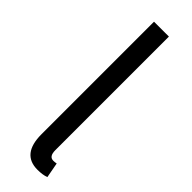

<svg xmlns="http://www.w3.org/2000/svg" viewBox="-273 -807 830 830"><g transform="rotate(45 142.5 -391.5)"><path d="M92 -108V-796H183V-102Q183 -63 209 -63Q218 -63 228 -65L241 5Q220 13 188 13Q92 13 92 -108Z"/></g></svg>

Font: `nÑOSR
Style: Regular
Weight: 400
Designer: Ryoko NISHIZUKA ¬âXZm¬º[P (kana & ideographs); Paul D. Hunt (Latin, Greek & Cyrillic); Wenlong ZHANG _ e¬á¬ü¬ô (bopomof
Foundry: Adobe Systems Incorporated
Version: Version 1.00 June 24, 2014, initial release